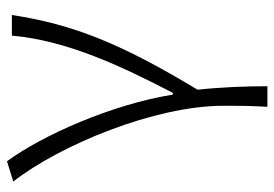

<svg xmlns="http://www.w3.org/2000/svg" viewBox="-138 -449 786 550"><g transform="rotate(-90 255.0 -174.0)"><path d="M224 199H283C283 136 280 61 273 -1C402 -215 460 -354 487 -533H428C414 -375 340 -218 264 -72H259C231 -246 143 -445 68 -547L10 -529C114 -396 227 -124 227 73C227 125 227 148 224 199Z"/></g></svg>

Font: Noto Sans JP Light
Style: Regular
Weight: 300
Designer: Ryoko NISHIZUKA (kana & ideographs); Paul D. Hunt (Latin, Greek & Cyrillic); Wenlong ZHANG (bopomofo); Sandoll Communica
Foundry: Adobe Systems Incorporated
Version: Version 1.004;PS 1.004;hotconv 1.0.82;makeotf.lib2.5.63406